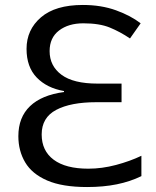

<svg xmlns="http://www.w3.org/2000/svg" viewBox="-20 -744 628 774"><path d="M314 -724Q388 -724 447.5 -702.5Q507 -681 547 -650L504 -589Q464 -616 422.5 -633Q381 -650 316 -650Q256 -650 218 -621Q180 -592 180 -538Q180 -478 228 -442.5Q276 -407 373 -407H470V-332H368Q265 -332 206.5 -301Q148 -270 148 -202Q148 -136 196.5 -100Q245 -64 336 -64Q391 -64 447.5 -79Q504 -94 550 -116V-34Q505 -12 451 -1Q397 10 331 10Q231 10 170 -16.5Q109 -43 81.5 -89.5Q54 -136 54 -195Q54 -271 101 -316Q148 -361 238 -373V-377Q169 -389 128 -431.5Q87 -474 87 -547Q87 -624 145 -674Q203 -724 314 -724Z"/></svg>

Font: Go Noto Kurrent-Regular
Style: Regular
Weight: 400
Designer: Monotype Design Team
Foundry: Monotype Imaging Inc.
Version: Version 2.012; ttfautohint (v1.8.4.7-5d5b)